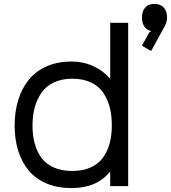

<svg xmlns="http://www.w3.org/2000/svg" viewBox="-20 -956 878 986"><path d="M554.2 -312Q554.2 -364.3 543.2 -406.2Q532.2 -448.2 508.8 -481.7Q485.4 -515.1 445.3 -533.4Q405.3 -551.8 351.1 -551.8Q297.9 -551.8 257.8 -533.2Q217.8 -514.6 194.1 -481.4Q170.4 -448.2 158.7 -405.8Q147 -363.3 147 -312Q147 -260.7 158.2 -219.2Q169.4 -177.7 192.9 -145.5Q216.3 -113.3 256.6 -95.7Q296.9 -78.1 351.1 -78.1Q404.8 -78.1 444.6 -95.7Q484.4 -113.3 508.1 -145.5Q531.7 -177.7 543 -219.2Q554.2 -260.7 554.2 -312ZM638.2 -838.9V0H545.9V-73.2H543.9Q476.6 9.8 347.2 9.8Q274.9 9.8 218.8 -13.9Q162.6 -37.6 127.2 -80.6Q91.8 -123.5 73.5 -181.9Q55.2 -240.2 55.2 -311Q55.2 -382.8 73.7 -442.6Q92.3 -502.4 127.9 -546.6Q163.6 -590.8 219.7 -615.5Q275.9 -640.1 347.2 -640.1Q407.2 -640.1 458.5 -616.7Q509.8 -593.3 543.9 -553.2H545.9V-838.9ZM837.9 -866.2Q837.9 -842.8 826.2 -821.8L755.9 -693.8L709 -721.2L746.1 -789.1L756.8 -796.9Q735.4 -799.8 722.2 -818.4Q709 -836.9 709 -866.2Q709 -898.4 725.6 -917.2Q742.2 -936 772.9 -936Q803.7 -936 820.8 -917.2Q837.9 -898.4 837.9 -866.2Z"/></svg>

Font: Sinkin Sans 400 Regular
Style: Regular
Weight: 400
Designer: Keith Bates
Foundry: K-Type
Version: Sinkin Sans (version 1.0)  by Keith Bates   •   © 2014   www